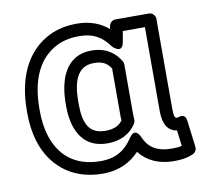

<svg xmlns="http://www.w3.org/2000/svg" viewBox="-70 -641 824 754"><g transform="rotate(-10 342.0 -264.0)"><path d="M282.7 -513C344.2 -513 376.4 -487.5 403.2 -450.4C403.2 -450.4 439.6 -411.9 448.1 -460.7L455.5 -503H543.7V-171C543.7 -143 546.5 -88.9 597.4 -81.6L605.2 -18.7C594.5 -16 583.2 -15 565.4 -15C502.6 -15 471.7 -40.1 454.2 -80.9C454.2 -80.9 437.2 -125.1 410.4 -84.9C383.2 -44 348.1 -15 281.6 -15C173.9 -15 116.8 -74.6 93.2 -152.7C84.5 -181.7 80 -214.1 80 -250V-260C80 -377 119.3 -458.3 195.1 -495C219.4 -506.8 248.3 -513 282.7 -513ZM282.7 -563C242.3 -563 205.5 -555.6 173.4 -540C74.4 -492.1 30 -387.2 30 -260V-250C30 -209.9 35 -172.6 45.4 -138.3C74 -43.3 150.8 35 281.6 35C347.6 35 394.7 9.7 428.1 -26.4C456.4 11.5 503.3 35 565.4 35C595 35 618.2 32 642.8 20.8C652 16.6 658.7 5.9 657.3 -5.1L644.1 -111.1C639.9 -144.8 613.6 -132.5 609.6 -131.1C609.6 -131.1 608.5 -131 607.2 -131C598.4 -131 593.7 -134.4 593.7 -171V-528C593.7 -538.7 583.8 -553 568.7 -553H434.5C423.6 -553 412 -544.6 409.9 -532.3L407.6 -519.6C377.6 -545.1 336.4 -563 282.7 -563ZM435.1 -385.8C414 -421.2 378.6 -449 321.2 -449C208.9 -449 185.1 -341.6 185.1 -260V-250C185.1 -168.8 214 -79 320.1 -79C375.2 -79 413.5 -101.7 435.9 -137.8C438.4 -141.8 439.7 -147.4 439.7 -151C439.7 -160.4 438.6 -167.1 438.6 -171V-373C438.6 -377.5 437.4 -381.9 435.1 -385.8ZM388.6 -365.8V-171C388.6 -165.8 388.9 -163.4 389.3 -158.1C376 -140.6 357.8 -129 320.1 -129C255.1 -129 235.1 -174.5 235.1 -250V-260C235.1 -341.3 255.5 -399 321.2 -399C358 -399 374.3 -386.8 388.6 -365.8Z"/></g></svg>

Font: Asimov
Style: WidOu
Weight: 500
Designer: Google
Version: Version 2.000980; 2014